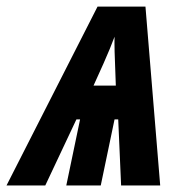

<svg xmlns="http://www.w3.org/2000/svg" viewBox="-77 -565 567 585"><path d="M-57.1 0 220.2 -544.9H366.2L411.1 0H292L283.2 -201.2H272L230 0H125L167 -201.2H155.8L61 0ZM208 -304.2H275.9Q272.9 -375.5 272.2 -407.2Q271.5 -439 272 -453.1Q265.1 -434.6 257.6 -416.3Q250 -397.9 238.5 -371.8Q227.1 -345.7 208 -304.2Z"/></svg>

Font: Open Sans Condensed
Style: Bold Italic
Weight: 700
Width: 3
Italic angle: -12°
Designer: Monotype Design Team
Foundry: Monotype Imaging Inc.
Version: Version 3.003; ttfautohint (v1.8.4)